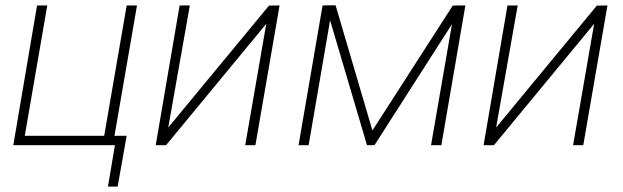

<svg xmlns="http://www.w3.org/2000/svg" viewBox="-20 -549 2355 726"><path d="M30.3 0 120.1 -528.3H158.7L73.7 -35.6H374L459 -528.3H498L406.7 0ZM459 -35.6 424.8 156.7H388.2L414.6 0H358.9L364.3 -35.6Z M616.2 -66.9 997.1 -527.8 1037.1 -528.3 945.8 0H907.2L986.8 -459L607.9 0H568.8L659.2 -528.3H697.8Z M1388.2 -55.7 1691.9 -527.8H1733.9L1396 0H1367.7L1211.4 -528.8H1249ZM1237.8 -528.3 1147 0H1108.9L1199.7 -528.3ZM1609.9 0 1701.2 -528.3H1739.7L1648.9 0Z M1856 -66.9 2236.8 -527.8 2276.9 -528.3 2185.5 0H2147L2226.6 -459L1847.7 0H1808.6L1898.9 -528.3H1937.5Z"/></svg>

Font: Roboto ExtraLight
Style: Italic
Weight: 250
Designer: Christian Robertson
Foundry: Google
Version: Version 3.009; 2024